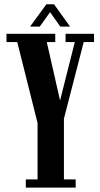

<svg xmlns="http://www.w3.org/2000/svg" viewBox="-20 -854 456 874"><path d="M97.5 0V-37.5H151V-294L58.5 -662.5H9.5V-700H231.5V-662.5H193L269 -327.5H236L320.5 -662.5H278.5V-700H408V-662.5H361L271 -313.5V-37.5H324.5V0ZM117 -733 191 -834.5H226L299 -733H254.5L208 -798.5L161 -733Z"/></svg>

Font: Imbue Thin 10pt
Style: Bold
Weight: 700
Version: Version 1.102